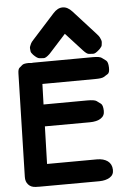

<svg xmlns="http://www.w3.org/2000/svg" viewBox="-67 -1102 760 1168"><g transform="rotate(-5 312.5 -518.0)"><path d="M143.1 -734.4Q134.8 -735.4 124.5 -735.8Q95.2 -735.4 86.2 -727.5Q77.1 -719.7 67.9 -711.9Q58.6 -704.1 58.1 -677.2L42 -47.9Q41 -18.6 57.6 -0.5Q74.7 18.6 105 19H111.3Q117.7 19.5 124 19.5L491.7 18.1Q530.8 17.6 555.7 2Q580.6 -13.2 579.6 -44.4Q578.6 -79.1 553.7 -97.7Q528.8 -115.7 488.3 -115.7L183.6 -114.3L190.4 -343.3L464.8 -344.2Q506.8 -344.2 532.2 -360.4Q556.6 -376 555.7 -406.7Q554.7 -441.4 542.2 -450.7Q529.8 -460 517.3 -469Q504.9 -478 460.9 -478L193.8 -476.6L197.8 -601.6Q340.3 -602.5 522 -603.5Q561 -603.5 573.5 -611.3Q585.9 -619.1 598.4 -626.7Q610.8 -634.3 609.9 -665.5Q608.9 -700.2 596.4 -709.5Q584 -718.8 571.5 -728Q559.1 -737.3 518.6 -737.3L153.8 -735.4Q148.4 -734.9 143.1 -734.4ZM360.4 -1054.7Q330.1 -1055.2 302.2 -1023.9L167.5 -875Q153.8 -860.4 150.6 -852.8Q147.5 -845.2 144 -837.6Q140.6 -830.1 141.6 -822Q142.6 -814 143.3 -805.7Q144 -797.4 156.7 -783.7Q179.7 -760.3 192.9 -759.3Q206.1 -758.3 219 -757.3Q231.9 -756.3 254.9 -777.8Q256.8 -779.8 259.3 -782.2L360.4 -893.6L462.4 -782.2Q482.9 -759.8 495.8 -759Q508.8 -758.3 521.7 -757.6Q534.7 -756.8 557.6 -777.8Q561 -780.8 564 -783.7Q576.7 -796.9 577.6 -805.2Q578.6 -813.5 579.6 -821.5Q580.6 -829.6 577.4 -837.4Q574.2 -845.2 570.8 -852.8Q567.4 -860.4 554.2 -875L418.5 -1024.4Q390.6 -1055.2 360.4 -1054.7Z"/></g></svg>

Font: Comic Relief
Style: Bold
Weight: 700
Designer: Jeff Davis
Foundry: Loudifier
Version: Version 1.200; ttfautohint (v1.8.4.7-5d5b)